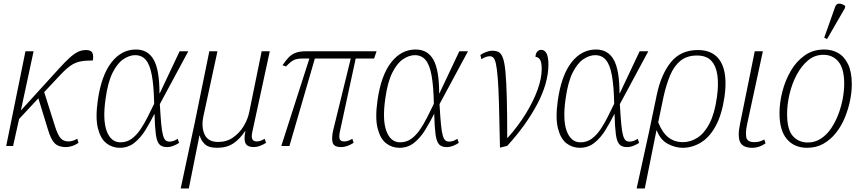

<svg xmlns="http://www.w3.org/2000/svg" viewBox="-20 -826 4878 1086"><path d="M15 0 124 -536H170L98 -201L311 -435Q347 -475 373 -498.5Q399 -522 420.5 -532.5Q442 -543 466 -543Q496 -543 503 -526Q510 -509 505 -484Q462 -484 433 -478Q404 -472 379 -454.5Q354 -437 321 -402L230 -305L291 -112Q308 -59 324.5 -42.5Q341 -26 368 -26Q379 -26 390.5 -29.5Q402 -33 417 -41L424 -18Q405 -5 386 0.5Q367 6 353 6Q312 6 290 -15Q268 -36 251 -94L197 -270L88 -153L54 0Z M657 10Q615 10 582 -15.5Q549 -41 534 -99.5Q519 -158 533 -257Q553 -399 610 -472.5Q667 -546 749 -546Q817 -546 849.5 -488Q882 -430 882 -299H884L996 -536H1045L884 -237Q888 -167 892 -124.5Q896 -82 902 -61Q908 -40 916.5 -32.5Q925 -25 939 -25Q962 -25 985 -41L993 -18Q980 -9 961.5 -1.5Q943 6 924 6Q896 6 881.5 -9.5Q867 -25 861.5 -66Q856 -107 854 -181H853Q830 -135 803 -91Q776 -47 740.5 -18.5Q705 10 657 10ZM661 -21Q697 -21 724.5 -41Q752 -61 774 -93.5Q796 -126 815 -164Q834 -202 852 -239Q850 -339 839 -399.5Q828 -460 805 -487Q782 -514 744 -514Q713 -514 679 -492Q645 -470 617.5 -416Q590 -362 577 -266Q560 -146 584 -83.5Q608 -21 661 -21Z M1002 240 1082 -134 1164 -536H1210L1130 -166Q1118 -107 1137.5 -65Q1157 -23 1214 -23Q1262 -23 1298.5 -48.5Q1335 -74 1358.5 -113Q1382 -152 1390 -193L1460 -536H1506L1407 -79Q1395 -26 1432 -26Q1441 -26 1451.5 -29Q1462 -32 1477 -41L1485 -18Q1467 -7 1449.5 -0.5Q1432 6 1415 6Q1380 6 1369 -15Q1358 -36 1368 -84H1366Q1337 -40 1300 -15Q1263 10 1208 10Q1158 10 1136.5 -12.5Q1115 -35 1110 -59H1108L1048 240Z M1571 0 1730 -495H1691Q1658 -495 1639.5 -485Q1621 -475 1598 -450L1578 -457Q1595 -482 1611 -499.5Q1627 -517 1650 -526.5Q1673 -536 1711 -536H2110L2096 -495H1992L1903 -84Q1896 -52 1901.5 -39Q1907 -26 1926 -26Q1939 -26 1951 -30.5Q1963 -35 1973 -41L1980 -18Q1942 6 1910 6Q1867 6 1861 -21.5Q1855 -49 1865 -91L1964 -495H1761L1617 0Z M2239 10Q2197 10 2164 -15.5Q2131 -41 2116 -99.5Q2101 -158 2115 -257Q2135 -399 2192 -472.5Q2249 -546 2331 -546Q2399 -546 2431.5 -488Q2464 -430 2464 -299H2466L2578 -536H2627L2466 -237Q2470 -167 2474 -124.5Q2478 -82 2484 -61Q2490 -40 2498.5 -32.5Q2507 -25 2521 -25Q2544 -25 2567 -41L2575 -18Q2562 -9 2543.5 -1.5Q2525 6 2506 6Q2478 6 2463.5 -9.5Q2449 -25 2443.5 -66Q2438 -107 2436 -181H2435Q2412 -135 2385 -91Q2358 -47 2322.5 -18.5Q2287 10 2239 10ZM2243 -21Q2279 -21 2306.5 -41Q2334 -61 2356 -93.5Q2378 -126 2397 -164Q2416 -202 2434 -239Q2432 -339 2421 -399.5Q2410 -460 2387 -487Q2364 -514 2326 -514Q2295 -514 2261 -492Q2227 -470 2199.5 -416Q2172 -362 2159 -266Q2142 -146 2166 -83.5Q2190 -21 2243 -21Z M2697 -515Q2711 -525 2729.5 -532Q2748 -539 2766 -539Q2786 -539 2800.5 -531.5Q2815 -524 2824.5 -498.5Q2834 -473 2839 -419.5Q2844 -366 2846.5 -275.5Q2849 -185 2849 -47H2852Q2912 -114 2955 -184.5Q2998 -255 3021 -319.5Q3044 -384 3044 -435Q3044 -475 3034 -489.5Q3024 -504 3009 -504Q3009 -523 3018.5 -533.5Q3028 -544 3041 -544Q3082 -544 3082 -461Q3082 -357 3019 -237.5Q2956 -118 2849 -1L2808 9Q2805 -137 2802.5 -232Q2800 -327 2795.5 -383Q2791 -439 2785 -465.5Q2779 -492 2770.5 -500Q2762 -508 2750 -508Q2729 -508 2703 -491Z M3259 10Q3217 10 3184 -15.5Q3151 -41 3136 -99.5Q3121 -158 3135 -257Q3155 -399 3212 -472.5Q3269 -546 3351 -546Q3419 -546 3451.5 -488Q3484 -430 3484 -299H3486L3598 -536H3647L3486 -237Q3490 -167 3494 -124.5Q3498 -82 3504 -61Q3510 -40 3518.5 -32.5Q3527 -25 3541 -25Q3564 -25 3587 -41L3595 -18Q3582 -9 3563.5 -1.5Q3545 6 3526 6Q3498 6 3483.5 -9.5Q3469 -25 3463.5 -66Q3458 -107 3456 -181H3455Q3432 -135 3405 -91Q3378 -47 3342.5 -18.5Q3307 10 3259 10ZM3263 -21Q3299 -21 3326.5 -41Q3354 -61 3376 -93.5Q3398 -126 3417 -164Q3436 -202 3454 -239Q3452 -339 3441 -399.5Q3430 -460 3407 -487Q3384 -514 3346 -514Q3315 -514 3281 -492Q3247 -470 3219.5 -416Q3192 -362 3179 -266Q3162 -146 3186 -83.5Q3210 -21 3263 -21Z M3695 -290Q3719 -405 3774.5 -474Q3830 -543 3928 -543Q4018 -543 4057 -476Q4096 -409 4078 -279Q4063 -177 4028 -113Q3993 -49 3944 -19.5Q3895 10 3841 10Q3799 10 3757 -12.5Q3715 -35 3695 -88H3693L3627 240H3581L3650 -75ZM3843 -22Q3886 -22 3925 -47Q3964 -72 3993 -127.5Q4022 -183 4035 -276Q4045 -346 4038 -399Q4031 -452 4003.5 -482Q3976 -512 3922 -512Q3865 -512 3828.5 -482Q3792 -452 3770 -399Q3748 -346 3733 -278L3703 -134Q3726 -76 3760.5 -49Q3795 -22 3843 -22Z M4236 10Q4181 10 4166 -23Q4151 -56 4166 -126L4249 -536H4295L4206 -124Q4196 -78 4201 -50Q4206 -22 4247 -22Q4260 -22 4273.5 -25Q4287 -28 4303 -37L4310 -15Q4274 10 4236 10Z M4545 10Q4473 10 4431 -39Q4389 -88 4389 -186Q4389 -244 4405 -307Q4421 -370 4452.5 -424.5Q4484 -479 4531.5 -512.5Q4579 -546 4642 -546Q4686 -546 4721 -526Q4756 -506 4777 -462.5Q4798 -419 4798 -349Q4798 -305 4788 -256.5Q4778 -208 4758.5 -160.5Q4739 -113 4708.5 -74.5Q4678 -36 4637.5 -13Q4597 10 4545 10ZM4549 -20Q4590 -20 4623.5 -42Q4657 -64 4681.5 -100.5Q4706 -137 4722.5 -181Q4739 -225 4747 -269.5Q4755 -314 4755 -352Q4755 -437 4723 -476.5Q4691 -516 4637 -516Q4588 -516 4550 -484Q4512 -452 4485.5 -401.5Q4459 -351 4445.5 -293Q4432 -235 4432 -182Q4432 -93 4464.5 -56.5Q4497 -20 4549 -20ZM4658 -605 4642 -613 4703 -785Q4710 -807 4728 -805.5Q4746 -804 4761 -792L4759 -780Z"/></svg>

Font: Noto Serif SemiCondensed ExtraLight
Style: Italic
Weight: 200
Width: 4
Italic angle: -12°
Designer: Monotype Design Team
Foundry: Monotype Imaging Inc.
Version: Version 2.013